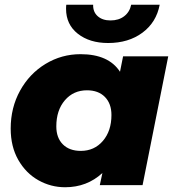

<svg xmlns="http://www.w3.org/2000/svg" viewBox="-20 -779 735 808"><path d="M688 -542 580 0H400L411 -51Q346 9 254 9Q194 9 141.5 -20.5Q89 -50 57 -106Q25 -162 25 -238Q25 -326 64.5 -397.5Q104 -469 171.5 -510Q239 -551 319 -551Q437 -551 485 -477L498 -542ZM449 -295Q449 -343 421.5 -371Q394 -399 346 -399Q289 -399 253 -357Q217 -315 217 -247Q217 -199 244.5 -171.5Q272 -144 320 -144Q377 -144 413 -186Q449 -228 449 -295ZM258 -742Q258 -753 259 -759H372Q371 -729 391 -711Q411 -693 445 -693Q480 -693 503 -711Q526 -729 532 -759H652Q638 -685 579.5 -641.5Q521 -598 435 -598Q357 -598 307.5 -637Q258 -676 258 -742Z"/></svg>

Font: Idrija
Style: Italic
Weight: 800
Italic angle: -11.3°
Designer: Julieta Ulanovsky
Foundry: Julieta Ulanovsky
Version: Version 7.200